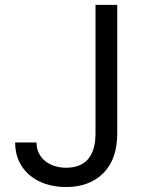

<svg xmlns="http://www.w3.org/2000/svg" viewBox="-20 -747 583 777"><path d="M41.2 -170.5H127.8Q127.8 -145.2 137.8 -126.1Q147.7 -106.9 164.2 -94.1Q180.8 -81.3 202.2 -74.8Q223.7 -68.2 247.2 -68.2Q306.1 -68.2 336.3 -103Q366.5 -137.8 366.5 -207.4V-727.3H454.5V-207.4Q454.5 -102.6 398.4 -46.5Q342 9.9 247.2 9.9Q202.4 9.9 164.8 -2.5Q127.1 -14.9 99.6 -38.4Q72.1 -61.8 56.6 -95.2Q41.2 -128.6 41.2 -170.5Z"/></svg>

Font: Inter P
Style: Regular
Weight: 400
Designer: Rasmus Andersson
Foundry: rsms
Version: Version 3.018;git-588b23468